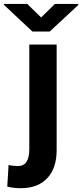

<svg xmlns="http://www.w3.org/2000/svg" viewBox="-78 -758 424 991"><path d="M0 0ZM214.4 -528.3V17.6Q213.9 111.3 165.3 162.4Q116.7 213.4 28.8 213.4Q-8.8 213.4 -40.5 205.1L-33.7 93.3Q-12.2 99.1 14.2 99.1Q73.2 99.1 73.2 13.2V-528.3ZM134.3 -668 205.6 -737.8H326.2V-732.4L178.7 -595.2H89.4L-58.1 -733.4V-737.8H62.5Z"/></svg>

Font: Roboto
Style: Bold
Weight: 700
Designer: Google
Version: Version 2.134; 2016; ttfautohint (v1.6)